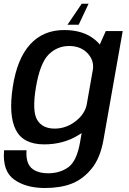

<svg xmlns="http://www.w3.org/2000/svg" viewBox="-38 -756 680 1010"><path d="M198.5 233Q280 233 338.8 210.2Q397.5 187.5 443.5 131.8Q489.5 76 506.5 -21.5L607.5 -592.5H518.5L487 -522Q476.5 -535 461 -547.5Q399.5 -598 299.5 -598Q189 -598 120.2 -522.2Q51.5 -446.5 29 -297.5Q6.5 -149 45.2 -72.8Q84 3.5 194.5 3.5Q295 3.5 373.5 -44.5Q383 -50 391.5 -56L383.5 -10Q366.5 90 322.5 122.8Q278.5 155.5 215.5 155.5Q177.5 155.5 150 143Q122.5 130.5 110.5 104.2Q98.5 78 101.5 34.5H-16.5Q-26 143.5 36 188.2Q98 233 198.5 233ZM451 -392.5 418 -205Q408 -156 360 -118.5Q310 -79.5 249.5 -79.5Q185.5 -79.5 157.8 -125Q130 -170.5 151 -297Q172.5 -423.5 217.5 -468.8Q262.5 -514 326 -514Q386.5 -514 423 -475.5Q456.5 -439.5 451 -392.5ZM317 -626H376L428 -736.5H392Z"/></svg>

Font: Anybody Thin Medium
Style: Italic
Weight: 500
Italic angle: -10°
Version: Version 1.113;gftools[0.9.25]